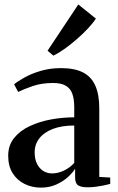

<svg xmlns="http://www.w3.org/2000/svg" viewBox="-20 -848 538 878"><path d="M166.5 10Q126.5 10 92.5 -6.8Q58.5 -23.5 38 -55.8Q17.5 -88 17.5 -136Q17.5 -183.5 44.5 -217Q71.5 -250.5 115.8 -271.2Q160 -292 213.2 -301.8Q266.5 -311.5 319.5 -311.5V-358Q319.5 -394 311 -418.5Q302.5 -443 281.2 -455.8Q260 -468.5 222.5 -468.5Q170.5 -468.5 129.8 -454.5Q89 -440.5 63 -427.5L44.5 -462.5Q60 -475.5 91 -493Q122 -510.5 165 -523.5Q208 -536.5 259 -536.5Q321 -536.5 359.5 -516.8Q398 -497 416 -456Q434 -415 434 -352V-39L484 -36V-7Q473.5 -4 456.5 -0.5Q439.5 3 419.8 5.8Q400 8.5 380.5 8.5Q352 8.5 337.8 -0.2Q323.5 -9 323.5 -36V-76.5Q314 -60 292.2 -39.8Q270.5 -19.5 238.8 -4.8Q207 10 166.5 10ZM218 -55Q245.5 -55 272.5 -68Q299.5 -81 319.5 -103V-274Q262.5 -274 222 -258.5Q181.5 -243 160 -215.5Q138.5 -188 138.5 -151Q138.5 -120.5 149.2 -99Q160 -77.5 178 -66.2Q196 -55 218 -55ZM223.5 -594 197.5 -616 338 -827.5 418.5 -763Q405 -742 381.5 -717Q358 -692 330 -667.8Q302 -643.5 274.5 -624Q247 -604.5 225 -594Z"/></svg>

Font: Merriweather 96pt SemiBold
Style: Regular
Weight: 600
Version: Version 2.100